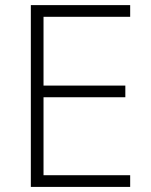

<svg xmlns="http://www.w3.org/2000/svg" viewBox="-20 -734 592 754"><path d="M491.2 0H101.1V-713.9H491.2V-668H150.9V-397.9H472.2V-352.1H150.9V-45.9H491.2Z"/></svg>

Font: CAA NEO Sans Light
Style: Regular
Weight: 300
Version: Version 1.10